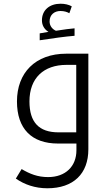

<svg xmlns="http://www.w3.org/2000/svg" viewBox="-20 -770 579 1030"><path d="M193 -591V-554C265 -565 330 -574 380 -578V-618C364 -617 316 -611 280 -605C261 -613 246 -631 246 -655C246 -692 273 -711 304 -711C324 -711 340 -706 352 -699L365 -736C349 -745 328 -750 305 -750C246 -750 205 -716 205 -661C205 -636 216 -614 240 -599ZM234 240C374 240 454 162 454 31V-482H336C169 -482 71 -379 71 -226C71 -79 150 0 291 0H390V36C390 122 332 180 238 180C182 180 140 163 96 137L65 188C111 220 168 240 234 240ZM389 -60H294C189 -60 138 -114 138 -226C138 -351 214 -422 337 -422H389Z"/></svg>

Font: Noto Kufi Arabic Light
Style: Regular
Weight: 300
Designer: Monotype Design Team, David Williams, Khaled Hosny
Foundry: Google LLC
Version: Version 2.109